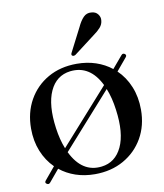

<svg xmlns="http://www.w3.org/2000/svg" viewBox="-79 -732 695 814"><g transform="rotate(-10 269.0 -324.5)"><path d="M57 15.5Q48 10 55 1.5L100 -52.5Q68 -84 50 -128.2Q32 -172.5 32 -226Q32 -295 62.2 -348.8Q92.5 -402.5 146 -433Q199.5 -463.5 270 -463.5Q314 -463.5 352 -450.8Q390 -438 419.5 -414.5L463.5 -466.5Q470 -474.5 478.5 -469Q486.5 -463 480 -455L435 -401Q468 -369.5 486.5 -324.5Q505 -279.5 505 -225Q505 -156.5 474.5 -103.2Q444 -50 390 -19.5Q336 11 266 11Q221.5 11 183.2 -2Q145 -15 115.5 -39L72 13Q65.5 21 57 15.5ZM136.5 -210Q143.5 -159 159.5 -119.5L369 -354.5Q323.5 -447 237.5 -437Q176.5 -429.5 149.5 -370.2Q122.5 -311 136.5 -210ZM299.5 -16Q359 -23 386.8 -81.8Q414.5 -140.5 400.5 -242.5Q393.5 -296 377 -336L167.5 -101Q214 -5.5 299.5 -16ZM309 -614.5Q321 -640.5 335 -654.8Q349 -669 369 -667Q387.5 -666 397 -653.5Q406.5 -641 405 -627.5Q404 -610 392 -596.5Q380 -583 361.5 -570L271.5 -501.5Q262.5 -496.5 257 -501.5Q252.5 -505.5 258 -515Z"/></g></svg>

Font: Fraunces 72pt
Style: Regular
Weight: 400
Version: Version 1.000;[0bf87f6ff]